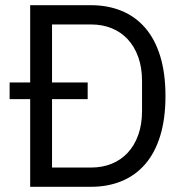

<svg xmlns="http://www.w3.org/2000/svg" viewBox="-20 -718 714 738"><path d="M96 -337H17V-401H96V-698H330Q395 -698 448 -676Q501 -654 538.5 -610.5Q576 -567 596 -501.5Q616 -436 616 -349Q616 -262 596 -196.5Q576 -131 538.5 -87.5Q501 -44 448 -22Q395 0 330 0H96ZM330 -74Q373 -74 409 -88.5Q445 -103 471 -131Q497 -159 511.5 -199.5Q526 -240 526 -292V-406Q526 -458 511.5 -498.5Q497 -539 471 -567Q445 -595 409 -609.5Q373 -624 330 -624H180V-401H317V-337H180V-74Z"/></svg>

Font: IBM Plex Sans Arabic
Style: Regular
Weight: 400
Designer: Mike Abbink, Paul van der Laan, Pieter van Rosmalen, Wael Morcos, Khajak Apelian
Foundry: Bold Monday
Version: Version 1.005